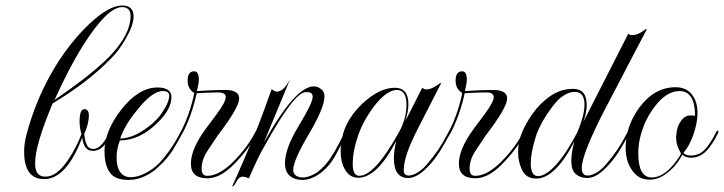

<svg xmlns="http://www.w3.org/2000/svg" viewBox="-20 -646 2639 700"><path d="M141 7Q68 7 68 -93Q68 -108 70 -123Q72 -138 76 -153Q101 -248 142 -331Q158 -364 176.5 -395Q195 -426 215 -454Q236 -483 259 -510Q282 -537 307 -560Q378 -626 425 -626Q467 -626 467 -586Q467 -554 438 -504Q414 -462 386 -434Q301 -346 172 -269Q108 -117 108 -51Q108 -25 117.5 -13.5Q127 -2 145 -2Q169 -2 189.5 -19Q210 -36 227 -61Q244 -86 257 -112Q270 -138 277 -157Q275 -162 272.5 -176.5Q270 -191 270 -206Q270 -223 274 -235.5Q278 -248 288 -248Q304 -248 304 -224Q304 -211 300 -194Q296 -177 287 -158Q289 -135 296 -119Q303 -103 320 -103Q337 -103 352 -120.5Q367 -138 382 -168Q382 -169 384 -169Q386 -169 387.5 -166.5Q389 -164 387 -161Q373 -130 357 -113Q341 -96 318 -96Q285 -96 280 -145Q222 7 141 7ZM179 -282Q308 -369 377 -438Q456 -519 456 -588Q456 -620 425 -620Q371 -620 282 -479Q254 -434 228.5 -384.5Q203 -335 179 -282Z M448 10Q399 10 380 -17.5Q361 -45 361 -95Q361 -167 421 -245Q485 -327 554 -327Q605 -327 605 -292Q605 -249 558 -202Q491 -134 417 -134Q405 -103 405 -72Q405 -38 418 -19Q431 0 456 0Q482 0 510 -14.5Q538 -29 558 -49Q575 -66 596.5 -95.5Q618 -125 640 -168Q643 -173 646 -173Q652 -173 646 -163Q629 -129 609.5 -98Q590 -67 558 -38Q539 -19 510 -4.5Q481 10 448 10ZM418 -141Q473 -141 541 -200V-201Q560 -217 577 -245Q597 -276 597 -298Q597 -314 573 -314Q535 -314 481 -246Q456 -216 441 -190Q426 -164 418 -141Z M736 4Q676 4 676 -49Q676 -91 709 -145Q720 -164 770 -230Q803 -274 803 -292Q803 -309 775 -309Q756 -309 733.5 -308Q711 -307 697 -306Q694 -290 688 -269Q682 -248 674 -225Q669 -211 658.5 -187Q648 -163 631 -136Q628 -132 626 -132Q625 -132 625 -134Q625 -139 629 -147Q637 -161 647 -181.5Q657 -202 666 -227Q674 -249 680.5 -273.5Q687 -298 688 -307Q664 -322 664 -352Q664 -386 688 -386Q705 -386 705 -355Q705 -348 703 -338Q701 -328 698 -314Q712 -315 742.5 -316.5Q773 -318 801 -318Q852 -318 852 -287Q852 -254 773 -151Q756 -126 735.5 -94.5Q715 -63 715 -30Q715 -21 719 -13Q723 -5 736 -5Q779 -5 831 -57Q857 -83 879 -113Q901 -143 919 -180Q923 -188 926 -188Q928 -188 928 -185Q928 -180 925 -174Q908 -139 884 -106.5Q860 -74 831 -45Q782 4 736 4Z M828 34 827 32Q863 -46 920 -184Q929 -207 941.5 -241Q954 -275 970 -320H972Q982 -312 989 -312Q1014 -312 1036 -355V-354Q1036 -352 992 -247Q968 -190 956 -160Q944 -130 942 -126Q1056 -331 1124 -331Q1139 -331 1151 -321Q1163 -311 1163 -295Q1163 -253 1106 -157Q1049 -61 1049 -26Q1049 -13 1059 -6Q1069 1 1083 1Q1097 1 1112 -5Q1127 -11 1137 -18Q1164 -39 1183 -67Q1202 -95 1216 -123Q1230 -151 1241 -170Q1244 -175 1247 -173.5Q1250 -172 1248 -167Q1228 -125 1204 -81Q1180 -37 1143 -11Q1130 -2 1114.5 4Q1099 10 1082 10Q1054 10 1036.5 -5Q1019 -20 1019 -51Q1019 -105 1069 -187Q1120 -271 1120 -293Q1120 -310 1101 -310H1095Q1073 -310 1035 -259.5Q997 -209 943 -111Q930 -89 916.5 -60.5Q903 -32 888 3L886 4Q874 -2 865 -2Q852 -2 843 14Q835 31 828 34Z M1468 3Q1416 3 1416 -69Q1416 -97 1425 -133Q1355 2 1286 2Q1253 2 1236 -31Q1222 -56 1222 -94Q1222 -125 1231 -159Q1248 -218 1303 -270Q1364 -326 1419 -326Q1469 -326 1469 -266Q1469 -240 1458 -205L1519 -325H1522Q1525 -320 1535 -320Q1555 -320 1586 -344L1588 -342L1503 -176Q1452 -77 1452 -26Q1452 -6 1470 -6Q1482 -6 1499 -15Q1516 -24 1535 -45Q1559 -73 1576.5 -98.5Q1594 -124 1617 -168Q1620 -173 1623 -173Q1629 -173 1623 -163Q1605 -129 1584.5 -95.5Q1564 -62 1535 -33Q1499 3 1468 3ZM1290 -5Q1346 -5 1434 -163Q1462 -213 1462 -264Q1462 -318 1427 -318Q1389 -318 1341 -255Q1322 -229 1308.5 -204Q1295 -179 1287 -156Q1266 -96 1266 -48Q1266 -5 1290 -5Z M1713 4Q1653 4 1653 -49Q1653 -91 1686 -145Q1697 -164 1747 -230Q1780 -274 1780 -292Q1780 -309 1752 -309Q1733 -309 1710.5 -308Q1688 -307 1674 -306Q1671 -290 1665 -269Q1659 -248 1651 -225Q1646 -211 1635.5 -187Q1625 -163 1608 -136Q1605 -132 1603 -132Q1602 -132 1602 -134Q1602 -139 1606 -147Q1614 -161 1624 -181.5Q1634 -202 1643 -227Q1651 -249 1657.5 -273.5Q1664 -298 1665 -307Q1641 -322 1641 -352Q1641 -386 1665 -386Q1682 -386 1682 -355Q1682 -348 1680 -338Q1678 -328 1675 -314Q1689 -315 1719.5 -316.5Q1750 -318 1778 -318Q1829 -318 1829 -287Q1829 -254 1750 -151Q1733 -126 1712.5 -94.5Q1692 -63 1692 -30Q1692 -21 1696 -13Q1700 -5 1713 -5Q1756 -5 1808 -57Q1834 -83 1856 -113Q1878 -143 1896 -180Q1900 -188 1903 -188Q1905 -188 1905 -185Q1905 -180 1902 -174Q1885 -139 1861 -106.5Q1837 -74 1808 -45Q1759 4 1713 4Z M1935 5Q1899 5 1884 -25Q1869 -55 1869 -91Q1869 -128 1880 -155Q1894 -192 1921 -230.5Q1948 -269 1986 -295.5Q2024 -322 2069 -322Q2119 -322 2119 -264Q2119 -235 2107 -202L2270 -522H2272Q2276 -518 2286 -518Q2307 -518 2336 -541L2338 -539L2188 -252Q2101 -85 2101 -33Q2101 -6 2123 -6Q2135 -6 2152 -15Q2169 -24 2188 -45Q2212 -73 2229.5 -98.5Q2247 -124 2270 -168Q2273 -173 2276 -173Q2282 -173 2276 -163Q2258 -129 2237.5 -95.5Q2217 -62 2188 -33Q2152 3 2121 3Q2096 3 2079.5 -11Q2063 -25 2063 -59Q2063 -91 2074 -130Q2004 5 1935 5ZM1942 -4Q1969 -4 2006 -44Q2043 -84 2083 -160Q2087 -168 2093.5 -185.5Q2100 -203 2105.5 -224.5Q2111 -246 2111 -265Q2111 -285 2103 -298Q2095 -311 2075 -311Q2056 -311 2034.5 -297.5Q2013 -284 1990 -252Q1952 -201 1935 -153Q1933 -147 1928 -129.5Q1923 -112 1919 -90.5Q1915 -69 1915 -49Q1915 -30 1921 -17Q1927 -4 1942 -4Z M2349 9Q2305 9 2282 -29Q2261 -61 2261 -107Q2261 -186 2311 -254Q2366 -328 2443 -328Q2482 -328 2503 -301Q2523 -275 2523 -235Q2523 -217 2519.5 -198Q2516 -179 2509 -158Q2494 -114 2472 -89L2474 -86Q2484 -79 2498 -79Q2527 -79 2547 -98Q2567 -117 2592 -166Q2593 -170 2596 -170Q2598 -170 2599 -167.5Q2600 -165 2598 -161Q2577 -117 2553.5 -94Q2530 -71 2499 -71Q2479 -71 2468 -82Q2458 -64 2446 -48.5Q2434 -33 2419 -21Q2385 9 2349 9ZM2356 1Q2409 1 2460 -80Q2460 -83 2463 -86Q2445 -116 2445 -143Q2445 -144 2445 -147.5Q2445 -151 2446 -157Q2447 -168 2450 -179.5Q2453 -191 2460 -201Q2475 -225 2496 -225H2505Q2509 -224 2511 -224Q2513 -224 2514 -224Q2514 -314 2457 -314Q2409 -314 2366 -256Q2331 -210 2316 -153Q2307 -122 2307 -88Q2307 1 2356 1Z"/></svg>

Font: Imperial Script
Style: Regular
Weight: 400
Designer: Robert E. Leuschke
Foundry: Robert E. Leuschke
Version: Version 1.010; ttfautohint (v1.8.3)